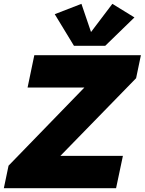

<svg xmlns="http://www.w3.org/2000/svg" viewBox="-54 -993 765 1015"><path d="M-33.7 2 -8.8 -117.2 392.1 -530.3H91.8L127.4 -701.2H690.9L665.5 -579.6L265.1 -168.9H595.7L559.6 2ZM540 -972.7 656.7 -900.9 502.4 -751H336.9L235.4 -918L376.5 -972.7L427.2 -823.7Z"/></svg>

Font: Schibsted Grotesk Black
Style: Italic
Weight: 900
Italic angle: -12°
Designer: Bakken & Baeck AS, Henrik Kongsvoll
Foundry: Schibsted ASA
Version: Version 1.100;gftools[0.9.25]